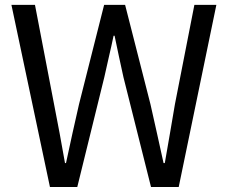

<svg xmlns="http://www.w3.org/2000/svg" viewBox="-20 -753 918 773"><path d="M181.1 0 26 -733.4H120.8L197.6 -333.6Q209.3 -275 220.2 -215.7Q231 -156.4 241.7 -96.4H245.7Q258.5 -156.4 271.6 -215.7Q284.8 -275 298.2 -333.6L399.2 -733.4H483.7L585.7 -333.6Q599.2 -275.4 612.1 -215.9Q625.1 -156.4 638.5 -96.4H643.5Q654.2 -156.4 664.2 -215.7Q674.3 -275 684.3 -333.6L762.6 -733.4H851.1L699.5 0H588L477 -442.3Q467.4 -485.9 458.7 -526.3Q450 -566.6 441.3 -609.2H437.3Q428.5 -566.6 418.9 -526.3Q409.2 -485.9 400 -442.3L291.1 0Z"/></svg>

Font: Noto Sans JP
Style: Regular
Weight: 100
Designer: Ryoko NISHIZUKA 西塚涼子 (kana, bopomofo & ideographs); Paul D. Hunt (Latin, Greek & Cyrillic); Sandoll Communications 산돌커뮤니
Foundry: Adobe
Version: Version 2.004;hotconv 1.0.118;makeotfexe 2.5.65603